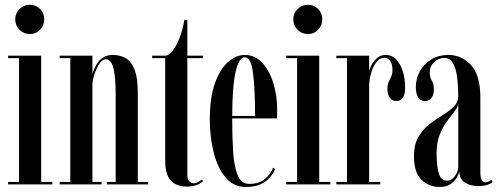

<svg xmlns="http://www.w3.org/2000/svg" viewBox="-20 -750 2031 781"><path d="M102 -611.5Q76.5 -611.5 59.2 -629Q42 -646.5 42 -671.5Q42 -696 59.2 -713.2Q76.5 -730.5 102 -730.5Q126 -730.5 143 -713.2Q160 -696 160 -671.5Q160 -646.5 143 -629Q126 -611.5 102 -611.5ZM13 0V-10H57.5V-513.5H13V-523.5H147.5V-10H193V0Z M222.5 0V-10H266V-513.5H222.5V-523.5H356V-450.5Q361 -467 370.8 -484.8Q380.5 -502.5 397 -514.5Q413.5 -526.5 439.5 -526.5Q465.5 -526.5 488.5 -515Q511.5 -503.5 526 -470Q540.5 -436.5 540.5 -371.5V-10H582.5V0H414.5V-10H450.5V-363Q450.5 -438 441.2 -473.5Q432 -509 410.5 -509Q396.5 -509 384.5 -491.2Q372.5 -473.5 364.8 -450Q357 -426.5 356 -408.5V-10H393V0Z M738.5 9Q717.5 9 697.5 0.8Q677.5 -7.5 664.8 -30Q652 -52.5 652 -96V-513.5H599V-523.5H652Q667.5 -523.5 683 -544Q698.5 -564.5 711 -597.8Q723.5 -631 730 -669H742V-523.5H806V-513.5H742V-37.5Q742 -19.5 750.5 -12Q759 -4.5 767.5 -4.5Q777 -4.5 787 -10.5Q797 -16.5 801 -20L806.5 -13.5Q783 9 738.5 9Z M980 10.5Q930 10.5 897.5 -28.2Q865 -67 849.2 -129.5Q833.5 -192 833.5 -263Q833.5 -354.5 854.8 -412.8Q876 -471 908.8 -498.8Q941.5 -526.5 975.5 -526.5Q1016 -526.5 1045.5 -495.8Q1075 -465 1091.2 -414Q1107.5 -363 1107.5 -302.5Q1107.5 -284 1106.5 -268.5H924.5V-268Q924.5 -195 928.2 -134.5Q932 -74 946.5 -38Q961 -2 993.5 -2Q1034 -2 1058.2 -22.5Q1082.5 -43 1091 -68L1099 -62.5Q1088 -33 1058.8 -11.2Q1029.5 10.5 980 10.5ZM975.5 -517Q952 -517 938.5 -458.2Q925 -399.5 924.5 -278.5H1017.5Q1017.5 -391.5 1009 -454.2Q1000.5 -517 975.5 -517Z M1233 -611.5Q1207.5 -611.5 1190.2 -629Q1173 -646.5 1173 -671.5Q1173 -696 1190.2 -713.2Q1207.5 -730.5 1233 -730.5Q1257 -730.5 1274 -713.2Q1291 -696 1291 -671.5Q1291 -646.5 1274 -629Q1257 -611.5 1233 -611.5ZM1144 0V-10H1188.5V-513.5H1144V-523.5H1278.5V-10H1324V0Z M1348 0V-10H1391.5V-513.5H1348V-523.5H1481.5V-461Q1482.5 -468.5 1490.5 -484.2Q1498.5 -500 1513.2 -513.2Q1528 -526.5 1549 -526.5Q1585.5 -526.5 1606.8 -487.2Q1628 -448 1628 -394.5Q1628 -339 1591.5 -339Q1574 -339 1565 -353.5Q1556 -368 1556 -389Q1556 -410 1566.2 -427.8Q1576.5 -445.5 1576.5 -464Q1576.5 -489.5 1567.2 -502.2Q1558 -515 1543 -515Q1524 -515 1510.2 -496.5Q1496.5 -478 1489 -450.8Q1481.5 -423.5 1481.5 -397.5V-10H1527V0Z M1768.5 10.5Q1724.5 10.5 1694.2 -19Q1664 -48.5 1664 -113Q1663.5 -161.5 1681.8 -192.8Q1700 -224 1726.8 -244.8Q1753.5 -265.5 1780.5 -281.8Q1807.5 -298 1825.8 -316Q1844 -334 1844 -360.5Q1844 -398.5 1839.8 -433.8Q1835.5 -469 1823.2 -491.8Q1811 -514.5 1787.5 -514.5Q1764.5 -514.5 1746.2 -497.5Q1728 -480.5 1728 -455Q1728 -436 1736.5 -422Q1745 -408 1745 -387Q1745 -366 1735.8 -352.5Q1726.5 -339 1708 -339Q1690 -339 1680.8 -354.2Q1671.5 -369.5 1671.5 -396Q1671.5 -431.5 1688.5 -461.2Q1705.5 -491 1735.2 -508.8Q1765 -526.5 1804 -526.5Q1857.5 -526.5 1895.8 -485.5Q1934 -444.5 1934 -353V-47.5Q1934 -8.5 1955 -8.5Q1961 -8.5 1968 -11.8Q1975 -15 1978.5 -18.5L1984 -9.5Q1979 -4 1963.5 1.5Q1948 7 1925 7Q1896 7 1872.5 -6.5Q1849 -20 1848.5 -53Q1846 -40.5 1837 -25.8Q1828 -11 1811.2 -0.2Q1794.5 10.5 1768.5 10.5ZM1799 -15Q1817 -15 1830.5 -34Q1844 -53 1844 -71V-328.5Q1842.5 -314 1829 -297Q1815.5 -280 1798.5 -257Q1781.5 -234 1768.8 -202.5Q1756 -171 1756 -127.5Q1756 -75 1764.8 -45Q1773.5 -15 1799 -15Z"/></svg>

Font: Imbue 100pt Medium
Style: Regular
Weight: 500
Designer: Tyler Finck
Foundry: Etcetera Type Company
Version: Version 1.102; ttfautohint (v1.8.3)